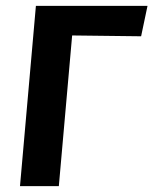

<svg xmlns="http://www.w3.org/2000/svg" viewBox="-20 -632 521 652"><path d="M47.9 0 101.9 -612H480.9L459.2 -508.8L225 -511.6L179.8 0Z"/></svg>

Font: Ancizar Sans Thin
Style: Italic
Weight: 100
Italic angle: -4°
Designer: Cesar Puertas, Viviana Monsalve, Julian Moncada, Julian Prieto, Jose Castro, Mariel Hernandez, Felipe Aragon, Sara Alarc
Version: Version 8.100